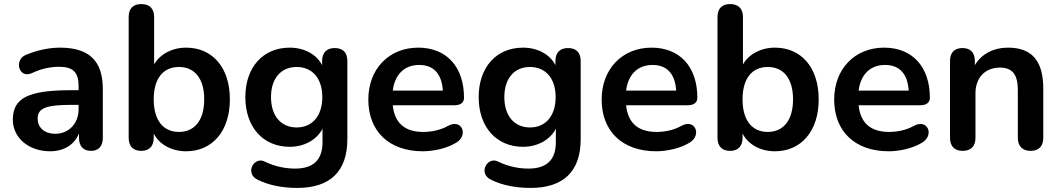

<svg xmlns="http://www.w3.org/2000/svg" viewBox="-20 -733 5206 943"><path d="M226 10C295 10 346 -23 368 -78V-56C368 -15 389 8 427 8C464 8 485 -15 485 -56V-296C485 -435 417 -499 274 -499C227 -499 169 -489 108 -464C46 -439 73 -344 137 -374C186 -397 231 -405 270 -405C339 -405 366 -378 366 -311V-290H331C119 -290 43 -252 43 -145C43 -57 120 10 226 10ZM252 -76C197 -76 165 -107 165 -151C165 -202 207 -218 332 -218H366V-196C366 -126 317 -76 252 -76Z M894 10C1022 10 1109 -88 1109 -245C1109 -402 1023 -499 894 -499C825 -499 766 -467 737 -417V-650C737 -691 714 -713 674 -713C634 -713 612 -691 612 -650V-56C612 -15 634 8 674 8C713 8 735 -15 735 -56V-77C763 -23 823 10 894 10ZM859 -85C784 -85 735 -139 735 -245C735 -351 784 -404 859 -404C933 -404 983 -351 983 -245C983 -139 933 -85 859 -85Z M1440 190C1600 190 1686 110 1686 -49V-434C1686 -475 1664 -497 1624 -497C1585 -497 1562 -475 1562 -434V-413C1535 -466 1474 -499 1403 -499C1271 -499 1185 -402 1185 -256C1185 -110 1271 -12 1403 -12C1474 -12 1536 -46 1564 -101V-34C1564 52 1519 95 1430 95C1392 95 1338 89 1279 60C1228 35 1181 117 1244 149C1299 177 1368 190 1440 190ZM1437 -107C1360 -107 1311 -164 1311 -256C1311 -348 1360 -404 1437 -404C1514 -404 1563 -348 1563 -256C1563 -164 1514 -107 1437 -107Z M2057 10C2109 10 2175 -4 2222 -33C2282 -70 2248 -153 2179 -114C2140 -92 2093 -85 2059 -85C1969 -85 1918 -128 1909 -216H2211C2242 -216 2259 -229 2259 -253C2259 -405 2173 -499 2034 -499C1891 -499 1789 -395 1789 -244C1789 -88 1891 10 2057 10ZM2039 -414C2110 -414 2150 -370 2155 -288H1909C1919 -366 1965 -414 2039 -414Z M2586 190C2746 190 2832 110 2832 -49V-434C2832 -475 2810 -497 2770 -497C2731 -497 2708 -475 2708 -434V-413C2681 -466 2620 -499 2549 -499C2417 -499 2331 -402 2331 -256C2331 -110 2417 -12 2549 -12C2620 -12 2682 -46 2710 -101V-34C2710 52 2665 95 2576 95C2538 95 2484 89 2425 60C2374 35 2327 117 2390 149C2445 177 2514 190 2586 190ZM2583 -107C2506 -107 2457 -164 2457 -256C2457 -348 2506 -404 2583 -404C2660 -404 2709 -348 2709 -256C2709 -164 2660 -107 2583 -107Z M3203 10C3255 10 3321 -4 3368 -33C3428 -70 3394 -153 3325 -114C3286 -92 3239 -85 3205 -85C3115 -85 3064 -128 3055 -216H3357C3388 -216 3405 -229 3405 -253C3405 -405 3319 -499 3180 -499C3037 -499 2935 -395 2935 -244C2935 -88 3037 10 3203 10ZM3185 -414C3256 -414 3296 -370 3301 -288H3055C3065 -366 3111 -414 3185 -414Z M3786 10C3914 10 4001 -88 4001 -245C4001 -402 3915 -499 3786 -499C3717 -499 3658 -467 3629 -417V-650C3629 -691 3606 -713 3566 -713C3526 -713 3504 -691 3504 -650V-56C3504 -15 3526 8 3566 8C3605 8 3627 -15 3627 -56V-77C3655 -23 3715 10 3786 10ZM3751 -85C3676 -85 3627 -139 3627 -245C3627 -351 3676 -404 3751 -404C3825 -404 3875 -351 3875 -245C3875 -139 3825 -85 3751 -85Z M4345 10C4397 10 4463 -4 4510 -33C4570 -70 4536 -153 4467 -114C4428 -92 4381 -85 4347 -85C4257 -85 4206 -128 4197 -216H4499C4530 -216 4547 -229 4547 -253C4547 -405 4461 -499 4322 -499C4179 -499 4077 -395 4077 -244C4077 -88 4179 10 4345 10ZM4327 -414C4398 -414 4438 -370 4443 -288H4197C4207 -366 4253 -414 4327 -414Z M4708 8C4749 8 4771 -15 4771 -56V-275C4771 -351 4818 -401 4891 -401C4951 -401 4979 -368 4979 -292V-56C4979 -15 5002 8 5042 8C5082 8 5104 -15 5104 -56V-298C5104 -434 5048 -499 4931 -499C4861 -499 4801 -469 4768 -413V-434C4768 -475 4746 -497 4707 -497C4668 -497 4646 -475 4646 -434V-56C4646 -15 4668 8 4708 8Z"/></svg>

Font: Nunito
Style: Bold
Weight: 700
Designer: Vernon Adams
Foundry: Vernon Adams
Version: Version 3.602